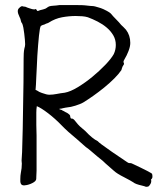

<svg xmlns="http://www.w3.org/2000/svg" viewBox="-20 -723 621 756"><path d="M224 -289Q229 -287 232 -285Q235 -283 239 -281Q244 -279 248 -276Q256 -270 256 -268Q256 -267 256 -266L257 -263Q257 -262 257 -261L259 -257Q260 -256 262 -256H265Q266 -255 268.5 -254Q271 -253 274 -249Q289 -230 295 -225Q314 -209 316 -207Q344 -177 365 -167Q369 -161 421 -125Q450 -105 480 -85Q486 -81 488 -81Q498 -81 500 -79Q579 -42 579 -38Q583 -21 575 -17V-15Q577 -6 572 2Q565 14 559 12Q557 12 557 12Q557 14 554.5 12.5Q552 11 540 8Q513 2 505 -5Q496 -11 469 -25Q441 -39 429 -50Q398 -77 397 -78Q389 -87 362 -108Q337 -129 335 -131Q327 -138 318 -144Q304 -157 284 -174Q245 -206 224 -228Q197 -256 169.5 -277Q142 -298 125 -305Q123 -293 123 -280V-231L124 -189V-51Q123 -38 123 -27.5Q123 -17 122 -15Q120 -10 114 -6Q108 -2 100.5 1Q93 4 86 5.5Q79 7 75 7Q65 7 62 0Q60 -5 60 -9Q60 -13 60 -18Q60 -26 60.5 -31Q61 -36 62 -42Q66 -61 66 -79Q66 -81 65.5 -84Q65 -87 65 -91Q66 -107 67 -124Q70 -216 71 -308Q73 -399 73 -491Q73 -501 73.5 -512Q74 -523 76 -532Q79 -541 79 -549Q79 -555 78 -566.5Q77 -578 75.5 -590.5Q74 -603 72 -614Q69 -628 67 -631Q63 -635 62 -642Q61 -649 57 -656Q50 -670 50 -679Q50 -687 56 -692Q65 -701 70 -698Q72 -697 74 -697Q79 -697 81 -696Q87 -693 97 -690Q108 -686 114 -686H117L118 -687H122L126 -681Q127 -679 130 -680Q136 -683 150 -686Q161 -689 164 -692Q169 -696 174 -698Q180 -700 190.5 -700.5Q201 -701 214 -703H281Q307 -703 314 -702Q339 -699 347 -699Q351 -699 367 -694Q373 -692 377 -691Q385 -688 387 -687Q394 -683 401 -680Q412 -674 416 -670Q425 -659 438 -646Q444 -640 448.5 -635Q453 -630 457 -625Q462 -621 466.5 -616Q471 -611 476 -606Q493 -584 493 -554Q493 -540 486 -522Q479 -504 471 -491Q466 -484 466 -477L468 -476V-469Q466 -468 466 -467Q464 -462 463 -462Q460 -455 460 -454Q459 -449 458 -447Q448 -432 430 -414Q412 -396 390.5 -378.5Q369 -361 347 -345.5Q325 -330 307 -319Q296 -313 277 -307Q258 -301 244 -300Q242 -300 237.5 -299Q233 -298 228 -297Q222 -295 216 -295Q214 -295 214 -294V-293Q215 -293 216 -292Q218 -292 219 -291Q221 -291 222 -290H224ZM120 -369Q123 -368 125 -367L135 -361Q140 -359 145 -357Q164 -350 174 -350Q188 -350 203 -353Q218 -356 235 -358Q257 -362 286 -379.5Q315 -397 343 -420Q371 -443 394.5 -467.5Q418 -492 428 -510Q436 -527 436 -546Q436 -567 426 -584Q416 -601 400 -614.5Q384 -628 364.5 -638Q345 -648 326 -655Q316 -658 304 -659Q292 -660 278 -660Q252 -660 224.5 -655Q197 -650 172 -634Q169 -632 165 -631Q161 -630 156 -627Q145 -624 141 -621Q137 -617 133.5 -583Q130 -549 127 -503Q126 -482 125 -461Q124 -440 123 -421.5Q122 -403 121.5 -389Q121 -375 120 -369Z"/></svg>

Font: ToneOZ-Tsuipita-TC
Style: Tsuipita-TC
Weight: 400
Designer: :Jeffrey Xuan (Chih-Lin Hsuan)  :
Foundry: jeffreyx@gmail.com, cjkFonts.io
Version: Version 0.24071